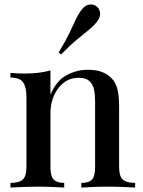

<svg xmlns="http://www.w3.org/2000/svg" viewBox="-20 -844 643 864"><path d="M375 -530Q415 -530 440.5 -519.5Q466 -509 483 -491Q501 -472 508.5 -442Q516 -412 516 -361V-93Q516 -51 532.5 -36Q549 -21 588 -21V0Q571 -1 535 -2.5Q499 -4 464 -4Q430 -4 396.5 -2.5Q363 -1 346 0V-21Q380 -21 394 -36Q408 -51 408 -93V-389Q408 -418 403 -441.5Q398 -465 382 -479.5Q366 -494 334 -494Q297 -494 268.5 -473Q240 -452 223.5 -415.5Q207 -379 207 -334V-93Q207 -51 221.5 -36Q236 -21 269 -21V0Q253 -1 220.5 -2.5Q188 -4 153 -4Q119 -4 82 -2.5Q45 -1 27 0V-21Q66 -21 82.5 -36Q99 -51 99 -93V-407Q99 -452 84 -473.5Q69 -495 27 -495V-516Q59 -513 89 -513Q123 -513 152.5 -516.5Q182 -520 207 -527V-418Q233 -480 278.5 -505Q324 -530 375 -530ZM416 -814Q429 -803 430.5 -785Q432 -767 417 -747Q401 -727 379 -709Q357 -691 326.5 -666Q296 -641 255 -599L244 -608Q275 -659 292 -694.5Q309 -730 321 -756Q333 -782 348 -801Q363 -821 382.5 -823.5Q402 -826 416 -814Z"/></svg>

Font: Playfair Display Medium
Style: Regular
Weight: 500
Designer: Claus Eggers Sørensen
Foundry: Claus Eggers Sørensen
Version: Version 1.203